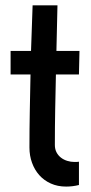

<svg xmlns="http://www.w3.org/2000/svg" viewBox="-20 -687 338 716"><path d="M276.4 -497.1 274.4 -409.2H188.5Q187 -343.8 185.8 -278.3Q184.6 -212.9 184.6 -146.5Q184.6 -130.9 190.7 -119.1Q196.8 -107.4 207 -99.4Q217.3 -91.3 230.5 -87.2Q243.7 -83 257.8 -83Q262.2 -83 266.1 -83Q270 -83 274.4 -84V2.9Q251 8.8 226.6 8.8Q194.8 8.8 169.4 -2.7Q144 -14.2 126.5 -33.9Q108.9 -53.7 99.4 -80.1Q89.8 -106.4 89.8 -136.7Q89.8 -205.1 91.1 -272.9Q92.3 -340.8 93.8 -409.2H19.5V-497.1H95.7L101.6 -667H194.3L190.4 -497.1Z"/></svg>

Font: Maiden Orange
Style: Regular
Weight: 400
Designer: Astigmatic (AOETI)
Foundry: Astigmatic (AOETI)
Version: Version 1.000